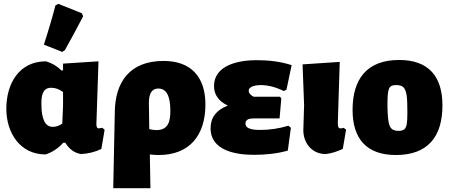

<svg xmlns="http://www.w3.org/2000/svg" viewBox="-20 -797 2344 1002"><path d="M218 9C252 -2 283 -22 310 -52H321C341 -19 368 1 402 7C440 5 475 -3 509 -20L526 -120L514 -130L495 -127C487 -127 483 -134 483 -148L494 -477L309 -465V-430L301 -429C278 -452 251 -468 220 -477C77 -477 13 -357 13 -230C13 -104 84 9 218 9ZM305 -526 319 -536C346 -584 378 -643 414 -712L407 -728L284 -777L269 -768C254 -709 234 -641 209 -564ZM246 -339C271 -339 289 -331 309 -317V-244L305 -152C290 -141 273 -135 255 -135C216 -135 196 -175 196 -254C196 -290 199 -339 246 -339Z M833 -479C660 -479 579 -372 579 -206L571 185H765L762 9C777 11 793 12 808 12C972 12 1052 -94 1052 -251C1052 -394 979 -479 833 -479ZM796 -118C786 -118 774 -120 759 -123L757 -260C757 -310 773 -335 806 -335C848 -335 869 -297 869 -220C869 -166 860 -118 796 -118Z M1485 -141C1436 -126 1387 -119 1339 -119C1317 -119 1261 -119 1261 -152C1261 -161 1265 -168 1272 -173C1279 -177 1291 -179 1307 -179H1439L1448 -282L1442 -292H1304C1287 -301 1278 -311 1278 -323C1278 -349 1322 -353 1340 -353C1378 -353 1418 -343 1461 -322L1475 -329L1502 -457C1444 -476 1381 -483 1320 -483C1232 -483 1097 -461 1097 -347C1097 -324 1103 -305 1115 -289C1126 -272 1144 -258 1169 -246C1109 -223 1079 -184 1079 -128C1079 -9 1214 11 1306 11C1364 11 1426 5 1482 -11L1498 -130Z M1680 7C1711 3 1740 -6 1769 -20L1786 -120L1774 -130C1767 -128 1762 -127 1757 -127C1752 -127 1748 -129 1746 -134C1744 -138 1743 -145 1743 -155L1753 -474L1559 -461L1567 -249L1563 -118C1563 -49 1609 7 1680 7Z M2063 -484C1895 -484 1820 -385 1820 -223C1820 -73 1893 12 2046 12C2214 12 2289 -85 2289 -247C2289 -398 2217 -484 2063 -484ZM2049 -353C2065 -353 2077 -349 2085 -342C2093 -334 2099 -320 2102 -301C2105 -281 2106 -251 2106 -211C2106 -184 2105 -163 2103 -150C2100 -136 2096 -127 2090 -122C2083 -117 2073 -114 2060 -114C2043 -114 2031 -118 2023 -126C2015 -133 2010 -147 2007 -167C2004 -186 2002 -216 2002 -257C2002 -284 2003 -305 2006 -318C2010 -346 2022 -353 2049 -353Z"/></svg>

Font: Luna Sans Black
Style: Regular
Weight: 900
Designer: Juan Pablo del Peral
Foundry: Huerta Tipografica
Version: Version 2.001; ttfautohint (v1.5)